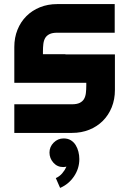

<svg xmlns="http://www.w3.org/2000/svg" viewBox="-20 -650 632 939"><path d="M300 -384H542V-210Q542 -164 526.5 -125.5Q511 -87 483 -59Q455 -31 416.5 -15.5Q378 0 332 0H50V-140H332Q356 -140 370 -147Q384 -154 391 -166Q398 -178 400 -195Q402 -212 402 -232V-245H50V-420Q50 -466 65.5 -504.5Q81 -543 109 -571Q137 -599 175.5 -614.5Q214 -630 260 -630H541V-490H260Q236 -490 222 -483Q208 -476 201 -464Q194 -452 192 -435Q190 -418 190 -398V-385H300ZM222 96Q222 68 242.5 47.5Q263 27 291 27Q312 27 326.5 36Q341 45 350 59.5Q359 74 363.5 92Q368 110 368 128Q368 174 342 212.5Q316 251 274 269L253 221Q271 213 284 198Q297 183 305 165Q295 167 289 167Q260 167 241 145.5Q222 124 222 96Z"/></svg>

Font: CAT North
Style: Regular
Weight: 400
Designer: Peter Wiegel
Foundry: Peter Wiegel
Version: Version 1.000